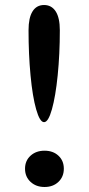

<svg xmlns="http://www.w3.org/2000/svg" viewBox="-20 -738 355 767"><path d="M156 -250Q139 -250 124.5 -301Q110 -352 102 -436.5Q94 -521 94 -617Q94 -667 110 -692.5Q126 -718 156 -718Q186 -718 202.5 -692.5Q219 -667 219 -617Q219 -522 210.5 -437.5Q202 -353 187.5 -301.5Q173 -250 156 -250ZM80 -64Q80 -96 102 -116Q124 -136 158 -136Q192 -136 213.5 -116Q235 -96 235 -64Q235 -32 213.5 -11.5Q192 9 158 9Q124 9 102 -11.5Q80 -32 80 -64Z"/></svg>

Font: Madhuban Medium
Style: Regular
Weight: 500
Designer: jaikishan Patel
Foundry: MagicType
Version: Version 1.000